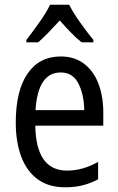

<svg xmlns="http://www.w3.org/2000/svg" viewBox="-20 -786 502 816"><path d="M238 -546Q297 -546 337.5 -515Q378 -484 398.5 -430Q419 -376 419 -308V-252H130Q133 -61 265 -61Q332 -61 397 -98V-24Q365 -7 331.5 1.5Q298 10 257 10Q186 10 139.5 -24.5Q93 -59 70 -121Q47 -183 47 -265Q47 -400 97 -473Q147 -546 238 -546ZM238 -478Q141 -478 131 -318H338Q337 -385 313 -431.5Q289 -478 238 -478ZM274 -766Q291 -732 321 -690Q351 -648 377 -616V-606H327Q304 -624 281 -648Q258 -672 234 -699Q209 -672 185.5 -647.5Q162 -623 142 -606H92V-616Q119 -651 148 -692Q177 -733 193 -766Z"/></svg>

Font: Noto Sans Tamil Condensed
Style: Regular
Weight: 400
Width: 3
Designer: Jelle Bosma - Monotype Design Team
Foundry: Monotype Imaging Inc.
Version: Version 2.004; ttfautohint (v1.8.4.7-5d5b)